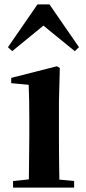

<svg xmlns="http://www.w3.org/2000/svg" viewBox="-20 -850 389 870"><path d="M318.8 -618.2 176.8 -733.9 35.2 -618.2 16.1 -636.2 149.9 -830.1H204.1L337.9 -636.2ZM109.9 0H39.1V-29.8L110.8 -37.1L112.8 -234.9V-308.1Q112.8 -358.4 112.1 -394.3Q111.3 -430.2 109.9 -465.8L30.8 -473.1V-497.1L237.8 -549.8L251 -542L247.1 -388.2V-234.9Q247.1 -207.5 247.3 -172.1Q247.6 -136.7 248 -100.8Q248.5 -64.9 249 -36.1L315.9 -29.8V0Z"/></svg>

Font: Source Han Serif TW
Style: Bold
Weight: 700
Designer: Ryoko NISHIZUKA Ë•øÂ°öÊ∂ºÂ≠ê (kana & ideographs); Frank Grie√ühammer (Latin, Greek & Cyrillic); Wenlong ZHANG Âº†ÊñáÈæô 
Foundry: Adobe
Version: Version 2.003;hotconv 1.1.1;makeotfexe 2.6.0